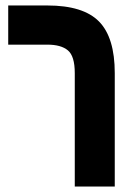

<svg xmlns="http://www.w3.org/2000/svg" viewBox="-20 -681 512 701"><path d="M399 0H253V-414Q253 -476 228 -497Q203 -518 153 -518H10V-661H153Q284 -661 341.5 -602.5Q399 -544 399 -414Z"/></svg>

Font: Readex Pro SemiBold
Style: Regular
Weight: 600
Designer: Bonnie Shaver-Troup, Thomas Jockin
Foundry: Lexend
Version: Version 1.204; ttfautohint (v1.8.4.7-5d5b)